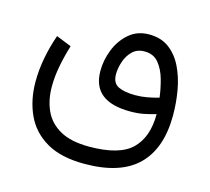

<svg xmlns="http://www.w3.org/2000/svg" viewBox="-88 -469 861 788"><g transform="rotate(15 342.5 -75.0)"><path d="M333 215.8Q232.4 215.8 170.7 179.4Q108.9 143.1 80.6 80.8Q52.2 18.6 52.2 -59.1Q52.2 -108.4 62 -160.2Q71.8 -211.9 89.4 -261.7L153.8 -235.8Q140.1 -191.9 131.1 -145.8Q122.1 -99.6 122.1 -56.2Q122.1 1 142.8 45.9Q163.6 90.8 210 116.7Q256.3 142.6 333 142.6Q461.9 142.6 514.4 91.1Q566.9 39.6 566.9 -58.1Q540.5 -50.3 515.4 -45.4Q490.2 -40.5 458.5 -40.5Q297.9 -40.5 297.9 -169.9Q297.9 -216.3 315.9 -261.5Q334 -306.6 368.7 -336.4Q403.3 -366.2 453.6 -366.2Q503.9 -366.2 538.3 -340.6Q572.8 -314.9 593.8 -272Q614.7 -229 624 -176.8Q633.3 -124.5 633.3 -70.8Q633.3 70.3 559.1 143.1Q484.9 215.8 333 215.8ZM461.9 -110.4Q487.3 -110.4 512.2 -115Q537.1 -119.6 561 -126.5Q556.6 -162.6 545.9 -201.4Q535.2 -240.2 513.4 -267.1Q491.7 -293.9 453.1 -293.9Q421.4 -293.9 401.6 -274.4Q381.8 -254.9 372.6 -226.8Q363.3 -198.7 363.3 -173.3Q363.3 -135.7 389.6 -123Q416 -110.4 461.9 -110.4Z"/></g></svg>

Font: Vazirmatn RD FD Light
Style: Regular
Weight: 300
Designer: Saber Rastikerdar
Foundry: Saber Rastikerdar
Version: Version 33.003